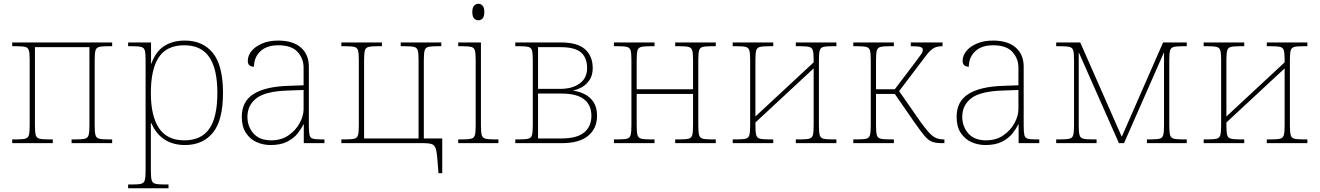

<svg xmlns="http://www.w3.org/2000/svg" viewBox="-20 -762 7024 1022"><path d="M45 0V-20H67Q100 -20 115 -24Q130 -28 134 -44Q138 -60 138 -94V-442Q138 -477 134 -492.5Q130 -508 115 -512Q100 -516 67 -516H45V-536H577V-516H555Q522 -516 507 -512Q492 -508 488 -492.5Q484 -477 484 -442V-94Q484 -60 488 -44Q492 -28 507 -24Q522 -20 555 -20H577V0H361V-20H385Q418 -20 433 -24Q448 -28 452 -44Q456 -60 456 -94V-511H166V-94Q166 -60 170 -44Q174 -28 189.5 -24Q205 -20 237 -20H261V0Z M662 240V220H682Q717 220 732 216Q747 212 751 196Q755 180 755 146V-442Q755 -477 751 -492.5Q747 -508 732 -512Q717 -516 684 -516H662V-536H784V-424H786Q809 -488 854 -517Q899 -546 964 -546Q1060 -546 1113.5 -479.5Q1167 -413 1167 -267Q1167 -122 1113.5 -56Q1060 10 964 10Q902 10 856.5 -19Q811 -48 786 -106H783V146Q783 180 787 196Q791 212 806.5 216Q822 220 856 220H877V240ZM961 -15Q1051 -15 1094 -76.5Q1137 -138 1137 -267Q1137 -395 1094 -458Q1051 -521 961 -521Q868 -521 825.5 -457.5Q783 -394 783 -267Q783 -144 826.5 -79.5Q870 -15 961 -15Z M1420 10Q1381 10 1346 -5.5Q1311 -21 1289 -54.5Q1267 -88 1267 -140Q1267 -222 1329.5 -261.5Q1392 -301 1513 -305L1596 -308V-402Q1596 -450 1564 -485.5Q1532 -521 1461 -521Q1400 -521 1366 -489Q1332 -457 1332 -407Q1299 -407 1299 -438Q1299 -466 1319 -490.5Q1339 -515 1375.5 -530.5Q1412 -546 1461 -546Q1539 -546 1581.5 -509Q1624 -472 1624 -407V-94Q1624 -59 1627.5 -43.5Q1631 -28 1645 -24Q1659 -20 1688 -20H1707V0H1597V-100H1595Q1585 -78 1564.5 -52Q1544 -26 1509 -8Q1474 10 1420 10ZM1424 -15Q1477 -15 1515.5 -41.5Q1554 -68 1575 -106.5Q1596 -145 1596 -181V-283L1510 -280Q1393 -276 1345 -239Q1297 -202 1297 -140Q1297 -89 1329 -52Q1361 -15 1424 -15Z M2314 160 2309 96Q2306 53 2300.5 32.5Q2295 12 2280.5 6Q2266 0 2235 0H1797V-20H1819Q1852 -20 1867 -24Q1882 -28 1886 -44Q1890 -60 1890 -94V-442Q1890 -477 1886 -492.5Q1882 -508 1867 -512Q1852 -516 1819 -516H1797V-536H2013V-516H1989Q1957 -516 1941.5 -512Q1926 -508 1922 -492.5Q1918 -477 1918 -442V-25H2208V-442Q2208 -477 2204 -492.5Q2200 -508 2185 -512Q2170 -516 2137 -516H2113V-536H2329V-516H2307Q2274 -516 2259 -512Q2244 -508 2240 -492.5Q2236 -477 2236 -442V-25H2334V160Z M2526 -654Q2513 -654 2503.5 -664Q2494 -674 2494 -698Q2494 -721 2503.5 -731.5Q2513 -742 2526 -742Q2540 -742 2549 -731.5Q2558 -721 2558 -698Q2558 -674 2549 -664Q2540 -654 2526 -654ZM2419 0V-20H2441Q2474 -20 2489 -24Q2504 -28 2508 -44Q2512 -60 2512 -94V-442Q2512 -477 2508 -492.5Q2504 -508 2489 -512Q2474 -516 2441 -516H2419V-536H2540V-94Q2540 -60 2544 -44Q2548 -28 2563.5 -24Q2579 -20 2611 -20H2633V0Z M2723 0V-20H2743Q2778 -20 2793 -24Q2808 -28 2812 -44Q2816 -60 2816 -94V-442Q2816 -477 2812 -492.5Q2808 -508 2793 -512Q2778 -516 2745 -516H2723V-536H2966Q3055 -536 3095 -499Q3135 -462 3135 -400Q3135 -362 3118.5 -337Q3102 -312 3078 -298.5Q3054 -285 3031 -280V-279Q3061 -276 3090.5 -261.5Q3120 -247 3139 -219Q3158 -191 3158 -146Q3158 -78 3110.5 -39Q3063 0 2971 0ZM2844 -289H2963Q3026 -289 3065.5 -317.5Q3105 -346 3105 -400Q3105 -455 3072.5 -483Q3040 -511 2963 -511H2844ZM2844 -25H2968Q3051 -25 3089.5 -57Q3128 -89 3128 -146Q3128 -202 3089.5 -233Q3051 -264 2968 -264H2844Z M3248 0V-20H3270Q3303 -20 3318 -24Q3333 -28 3337 -44Q3341 -60 3341 -94V-442Q3341 -477 3337 -492.5Q3333 -508 3318 -512Q3303 -516 3270 -516H3248V-536H3464V-516H3440Q3408 -516 3392.5 -512Q3377 -508 3373 -492.5Q3369 -477 3369 -442V-287H3669V-442Q3669 -477 3665 -492.5Q3661 -508 3646 -512Q3631 -516 3598 -516H3574V-536H3790V-516H3768Q3735 -516 3720 -512Q3705 -508 3701 -492.5Q3697 -477 3697 -442V-94Q3697 -60 3701 -44Q3705 -28 3720 -24Q3735 -20 3768 -20H3790V0H3574V-20H3598Q3631 -20 3646 -24Q3661 -28 3665 -44Q3669 -60 3669 -94V-262H3369V-94Q3369 -60 3373 -44Q3377 -28 3392.5 -24Q3408 -20 3440 -20H3464V0Z M3880 0V-20H3902Q3935 -20 3950 -24Q3965 -28 3969 -44Q3973 -60 3973 -94V-442Q3973 -477 3969 -492.5Q3965 -508 3950 -512Q3935 -516 3902 -516H3880V-536H4096V-516H4072Q4040 -516 4024.5 -512Q4009 -508 4005 -492.5Q4001 -477 4001 -442V-142L4311 -430V-442Q4311 -477 4307 -492.5Q4303 -508 4288 -512Q4273 -516 4240 -516H4216V-536H4432V-516H4410Q4377 -516 4362 -512Q4347 -508 4343 -492.5Q4339 -477 4339 -442V-94Q4339 -60 4343 -44Q4347 -28 4362 -24Q4377 -20 4410 -20H4432V0H4216V-20H4240Q4273 -20 4288 -24Q4303 -28 4307 -44Q4311 -60 4311 -94V-398L4001 -110V-94Q4001 -60 4005 -44Q4009 -28 4024.5 -24Q4040 -20 4072 -20H4096V0Z M4522 0V-20H4542Q4577 -20 4592 -24Q4607 -28 4611 -44Q4615 -60 4615 -94V-442Q4615 -477 4611 -492.5Q4607 -508 4592 -512Q4577 -516 4544 -516H4522V-536H4738V-516H4714Q4682 -516 4666.5 -512Q4651 -508 4647 -492.5Q4643 -477 4643 -442V-287H4743L4859 -440Q4878 -465 4885 -476Q4892 -487 4892 -497Q4892 -507 4880.5 -511.5Q4869 -516 4828 -516V-536H4997V-516Q4965 -516 4947 -504Q4929 -492 4910 -467L4766 -277L4878 -116Q4904 -80 4922.5 -59Q4941 -38 4959.5 -29Q4978 -20 5003 -20H5007V0H4993Q4963 0 4943 -7Q4923 -14 4902.5 -37.5Q4882 -61 4848 -110L4743 -262H4643V-94Q4643 -60 4647 -44Q4651 -28 4666.5 -24Q4682 -20 4716 -20H4738V0Z M5225 10Q5186 10 5151 -5.5Q5116 -21 5094 -54.5Q5072 -88 5072 -140Q5072 -222 5134.5 -261.5Q5197 -301 5318 -305L5401 -308V-402Q5401 -450 5369 -485.5Q5337 -521 5266 -521Q5205 -521 5171 -489Q5137 -457 5137 -407Q5104 -407 5104 -438Q5104 -466 5124 -490.5Q5144 -515 5180.5 -530.5Q5217 -546 5266 -546Q5344 -546 5386.5 -509Q5429 -472 5429 -407V-94Q5429 -59 5432.5 -43.5Q5436 -28 5450 -24Q5464 -20 5493 -20H5512V0H5402V-100H5400Q5390 -78 5369.5 -52Q5349 -26 5314 -8Q5279 10 5225 10ZM5229 -15Q5282 -15 5320.5 -41.5Q5359 -68 5380 -106.5Q5401 -145 5401 -181V-283L5315 -280Q5198 -276 5150 -239Q5102 -202 5102 -140Q5102 -89 5134 -52Q5166 -15 5229 -15Z M5602 0V-20H5622Q5658 -20 5673.5 -24Q5689 -28 5693 -44Q5697 -60 5697 -94V-442Q5697 -477 5693 -492.5Q5689 -508 5673.5 -512Q5658 -516 5624 -516H5602V-536H5730L5951 -34L6171 -536H6297V-516H6275Q6242 -516 6227 -512Q6212 -508 6208 -492.5Q6204 -477 6204 -442V-94Q6204 -60 6208 -44Q6212 -28 6227.5 -24Q6243 -20 6277 -20H6297V0H6085V-20H6103Q6138 -20 6153 -24Q6168 -28 6172 -44Q6176 -60 6176 -94V-484L5963 0H5936L5722 -484V-94Q5722 -60 5726 -44Q5730 -28 5745.5 -24Q5761 -20 5796 -20H5817V0Z M6387 0V-20H6409Q6442 -20 6457 -24Q6472 -28 6476 -44Q6480 -60 6480 -94V-442Q6480 -477 6476 -492.5Q6472 -508 6457 -512Q6442 -516 6409 -516H6387V-536H6603V-516H6579Q6547 -516 6531.5 -512Q6516 -508 6512 -492.5Q6508 -477 6508 -442V-142L6818 -430V-442Q6818 -477 6814 -492.5Q6810 -508 6795 -512Q6780 -516 6747 -516H6723V-536H6939V-516H6917Q6884 -516 6869 -512Q6854 -508 6850 -492.5Q6846 -477 6846 -442V-94Q6846 -60 6850 -44Q6854 -28 6869 -24Q6884 -20 6917 -20H6939V0H6723V-20H6747Q6780 -20 6795 -24Q6810 -28 6814 -44Q6818 -60 6818 -94V-398L6508 -110V-94Q6508 -60 6512 -44Q6516 -28 6531.5 -24Q6547 -20 6579 -20H6603V0Z"/></svg>

Font: Noto Serif Thin
Style: Regular
Weight: 100
Designer: Monotype Design Team
Foundry: Monotype Imaging Inc.
Version: Version 2.015